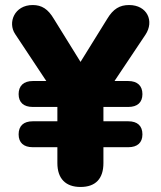

<svg xmlns="http://www.w3.org/2000/svg" viewBox="-20 -734 640 763"><path d="M300 9C360 9 391 -24 391 -86V-149H490C526 -149 546 -167 546 -200C546 -234 526 -252 490 -252H391V-309H490C526 -309 546 -327 546 -360C546 -393 526 -412 490 -412H435L558 -596C594 -650 565 -714 493 -714C456 -714 430 -699 406 -659L300 -488L194 -659C171 -698 146 -714 110 -714C37 -714 10 -644 40 -599L164 -412H110C74 -412 54 -393 54 -360C54 -327 74 -309 110 -309H208V-252H110C74 -252 54 -234 54 -200C54 -167 74 -149 110 -149H208V-86C208 -24 241 9 300 9Z"/></svg>

Font: Nunito Black
Style: Regular
Weight: 900
Designer: Vernon Adams
Foundry: Vernon Adams
Version: Version 3.602